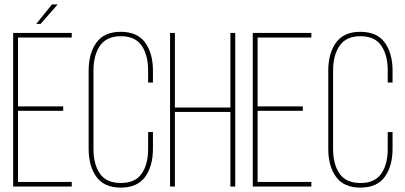

<svg xmlns="http://www.w3.org/2000/svg" viewBox="-20 -850 1847 875"><path d="M217 -830H243L165 -741H145ZM62 -365H268V-345H62V-21H307V0H40V-700H307V-679H62Z M530 -705Q606 -705 641.5 -656Q677 -607 677 -528V-474H655V-529Q655 -599 625.5 -642Q596 -685 531 -685Q466 -685 436 -642Q406 -599 406 -529V-171Q406 -101 435.5 -58.5Q465 -16 531 -16Q596 -16 625.5 -58.5Q655 -101 655 -171V-248H677V-172Q677 -93 641.5 -44Q606 5 530 5Q455 5 419.5 -44Q384 -93 384 -172V-528Q384 -607 419.5 -656Q455 -705 530 -705Z M1030 -340H777V0H755V-700H777V-360H1030V-700H1052V0H1030Z M1154 -365H1360V-345H1154V-21H1399V0H1132V-700H1399V-679H1154Z M1622 -705Q1698 -705 1733.5 -656Q1769 -607 1769 -528V-474H1747V-529Q1747 -599 1717.5 -642Q1688 -685 1623 -685Q1558 -685 1528 -642Q1498 -599 1498 -529V-171Q1498 -101 1527.5 -58.5Q1557 -16 1623 -16Q1688 -16 1717.5 -58.5Q1747 -101 1747 -171V-248H1769V-172Q1769 -93 1733.5 -44Q1698 5 1622 5Q1547 5 1511.5 -44Q1476 -93 1476 -172V-528Q1476 -607 1511.5 -656Q1547 -705 1622 -705Z"/></svg>

Font: TypoPRO Bebas Neue
Style: Regular
Weight: 300
Designer: Ryoichi Tsunekawa
Foundry: Ryoichi Tsunekawa
Version: Version 001.003